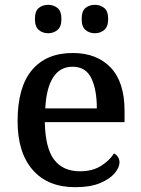

<svg xmlns="http://www.w3.org/2000/svg" viewBox="-20 -767 585 797"><path d="M292 10Q178 10 115.5 -62Q53 -134 53 -264Q53 -405 112.5 -476Q172 -547 282 -547Q382 -547 439.5 -486.5Q497 -426 497 -307V-260H166Q168 -153 204.5 -104.5Q241 -56 312 -56Q364 -56 399.5 -78.5Q435 -101 453 -130Q461 -127 468.5 -117Q476 -107 476 -93Q476 -72 456 -48Q436 -24 395.5 -7Q355 10 292 10ZM382 -317Q382 -395 359 -442.5Q336 -490 281 -490Q229 -490 200.5 -445.5Q172 -401 168 -317ZM374 -629Q351 -629 335 -642.5Q319 -656 319 -688Q319 -721 335 -734Q351 -747 374 -747Q396 -747 412.5 -734Q429 -721 429 -688Q429 -656 412.5 -642.5Q396 -629 374 -629ZM180 -629Q157 -629 141 -642.5Q125 -656 125 -688Q125 -721 141 -734Q157 -747 180 -747Q202 -747 218.5 -734Q235 -721 235 -688Q235 -656 218.5 -642.5Q202 -629 180 -629Z"/></svg>

Font: Noto Serif Lao Medium
Style: Regular
Weight: 500
Designer: Monotype Design Team
Foundry: Monotype Imaging Inc.
Version: Version 2.003; ttfautohint (v1.8.4.7-5d5b)